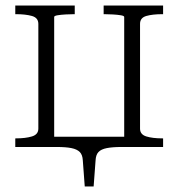

<svg xmlns="http://www.w3.org/2000/svg" viewBox="-20 -529 642 691"><path d="M118 -443Q118 -465 95 -471.5Q72 -478 37 -478H35V-509H249V-478H247Q233 -478 216 -477Q199 -476 187 -474Q175 -472 175 -468V0H35V-31H37Q72 -31 95 -38Q118 -45 118 -66ZM427 -468Q427 -472 415 -474Q403 -476 386 -477Q369 -478 355 -478H353V-509H567V-478H565Q529 -478 506.5 -471.5Q484 -465 484 -443V-66Q484 -45 506.5 -38Q529 -31 565 -31H567V0H427ZM139 0V-37H463V0H417Q385 0 364.5 4Q344 8 334.5 18Q325 28 324 48L317 142H285L278 48Q277 28 267 18Q257 8 237 4Q217 0 185 0Z"/></svg>

Font: Roboto Serif 36pt ExtraLight
Style: Regular
Weight: 250
Designer: Greg Gazdowicz
Foundry: Commercial Type
Version: Version 1.008